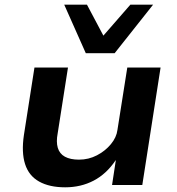

<svg xmlns="http://www.w3.org/2000/svg" viewBox="-20 -789 757 819"><path d="M258 10Q191 10 147 -14.5Q103 -39 87 -89Q71 -139 82 -213L127 -501H270L226 -220Q219 -184 226.5 -158.5Q234 -133 257 -120.5Q280 -108 317 -108Q358 -108 393.5 -126.5Q429 -145 453 -174Q477 -203 481 -235L523 -501H665L587 0H458L474 -105H473Q434 -47 379.5 -18.5Q325 10 258 10ZM346 -562 254 -769H351L421 -637L536 -769H633L469 -562Z"/></svg>

Font: Nunito Sans 7pt SemiExpanded
Style: Bold Italic
Weight: 700
Width: 6
Italic angle: -9°
Designer: Vernon Adams
Foundry: Vernon Adams
Version: Version 3.101;gftools[0.9.27]